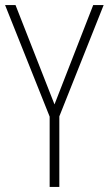

<svg xmlns="http://www.w3.org/2000/svg" viewBox="-20 -734 427 754"><path d="M194 -324 41 -714H0L175 -276V0H213V-277L387 -714H346Z"/></svg>

Font: Noto Sans Ethiopic Condensed ExtraLight
Style: Regular
Weight: 200
Width: 3
Designer: Monotype Design Team
Foundry: Monotype Imaging Inc.
Version: Version 2.102